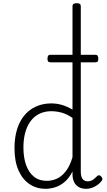

<svg xmlns="http://www.w3.org/2000/svg" viewBox="-20 -1168 669 1205"><path d="M265 17Q210 17 166 -12Q122 -41 96.5 -98Q71 -155 71 -238Q71 -288 80.5 -331Q90 -374 109 -408.5Q128 -443 156 -467.5Q184 -492 221 -505.5Q258 -519 303 -519Q336 -519 368.5 -509.5Q401 -500 435 -480V-1129Q435 -1139 441.5 -1143.5Q448 -1148 461 -1148Q475 -1148 481 -1143.5Q487 -1139 487 -1129V-91Q487 -60 498 -45Q509 -30 531 -30Q541 -30 551 -33.5Q561 -37 570.5 -45Q580 -53 590 -63Q596 -69 602.5 -68Q609 -67 615 -60Q621 -54 622.5 -47.5Q624 -41 619 -34Q608 -19 592 -7.5Q576 4 558 10.5Q540 17 522 17Q493 17 473.5 5.5Q454 -6 444.5 -26.5Q435 -47 435 -75Q435 -79 435 -83.5Q435 -88 435 -92Q412 -47 382.5 -23.5Q353 0 322.5 8.5Q292 17 265 17ZM127 -242Q127 -180 143.5 -133Q160 -86 192.5 -59.5Q225 -33 274 -33Q306 -33 336.5 -46.5Q367 -60 392.5 -92.5Q418 -125 435 -181V-428Q400 -452 367.5 -461Q335 -470 302 -470Q270 -470 243 -460.5Q216 -451 194.5 -432Q173 -413 158 -385.5Q143 -358 135 -322Q127 -286 127 -242ZM297 -777Q285 -777 281.5 -783Q278 -789 278 -799Q278 -810 281.5 -817Q285 -824 297 -824H578Q590 -824 593.5 -817Q597 -810 597 -799Q597 -789 593.5 -783Q590 -777 578 -777Z"/></svg>

Font: Playwrite CL ExtraLight
Style: Regular
Weight: 200
Designer: Veronika Burian, José Scaglione
Foundry: TypeTogether
Version: Version 1.002